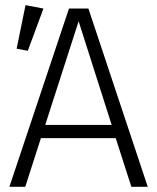

<svg xmlns="http://www.w3.org/2000/svg" viewBox="-20 -718 605 738"><path d="M409.2 -237.8 282.2 -636.2 153.8 -237.8ZM424.8 -187H137.2L77.1 0H16.1L245.1 -685.1H319.8L547.9 0H484.9ZM86.9 -522.9 43.9 -530.8 78.1 -698.2 147 -685.1Z"/></svg>

Font: FiraSans-Light
Style: Regular
Weight: 300
Designer: Carrois Corporate & Edenspiekermann AG
Foundry: Carrois Corporate GbR & Edenspiekermann AG
Version: Version 3.106;PS 003.106;hotconv 1.0.70;makeotf.lib2.5.58329